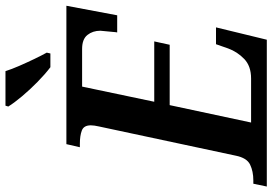

<svg xmlns="http://www.w3.org/2000/svg" viewBox="-184 -808 971 684"><g transform="rotate(-90 301.0 -465.5)"><path d="M-21 0 -11 -48H1Q33 -48 57 -59.5Q81 -71 89 -111L193 -598Q197 -615 197 -627Q197 -652 178.5 -659Q160 -666 131 -666H119L130 -714H623L589 -533H528Q529 -537 530 -550.5Q531 -564 532.5 -577Q534 -590 534 -593Q534 -620 519 -639Q504 -658 469 -658H335L281 -401H496L484 -346H269L207 -56H364Q408 -56 433.5 -80.5Q459 -105 471 -138L486 -181H546L502 0ZM404 -771Q379 -790 351.5 -817Q324 -844 300.5 -872Q277 -900 264 -921L267 -931H390Q397 -909 409 -881.5Q421 -854 433.5 -828Q446 -802 456 -784L453 -771Z"/></g></svg>

Font: Noto Serif SemiCondensed SemiBold
Style: Italic
Weight: 600
Width: 4
Italic angle: -12°
Designer: Monotype Design Team
Foundry: Monotype Imaging Inc.
Version: Version 2.014; ttfautohint (v1.8.4.7-5d5b)